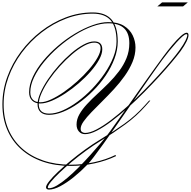

<svg xmlns="http://www.w3.org/2000/svg" viewBox="-70 -996 1581 1590"><path d="M335 574Q325 574 318 569Q311 564 311 555Q311 538 338 504Q365 470 411 426.5Q457 383 515 335Q573 287 635.5 242Q698 197 756 162Q867 95 959.5 29Q1052 -37 1127 -121L1165 -163H1175L1136 -119Q1062 -35 967.5 34Q873 103 763 171Q703 208 641 253Q579 298 523 345Q467 392 422.5 434.5Q378 477 352 509Q326 541 326 556Q326 563 335 563Q363 563 402.5 539.5Q442 516 488.5 476.5Q535 437 583 388.5Q631 340 676.5 289.5Q722 239 760.5 193.5Q799 148 824 115Q827 113 847.5 83.5Q868 54 901 8Q934 -38 973 -93.5Q1012 -149 1051.5 -205Q1091 -261 1125.5 -310Q1160 -359 1184 -392Q1208 -425 1214 -434Q1245 -478 1282.5 -528.5Q1320 -579 1357.5 -623.5Q1395 -668 1426.5 -696.5Q1458 -725 1476 -725Q1483 -725 1487 -720Q1491 -715 1491 -705Q1491 -685 1474 -650.5Q1457 -616 1426 -573Q1399 -537 1353.5 -482.5Q1308 -428 1249 -363.5Q1190 -299 1123.5 -232Q1057 -165 988 -103Q919 -41 854 8Q789 57 732.5 86Q676 115 634 115Q603 115 583.5 93Q564 71 564 35Q564 -8 587.5 -49.5Q611 -91 650 -133Q689 -175 736 -218Q783 -261 829.5 -307.5Q876 -354 915 -405.5Q954 -457 977.5 -514.5Q1001 -572 1001 -638Q1001 -803 827 -803Q766 -803 695 -777.5Q624 -752 551.5 -707Q479 -662 413 -604.5Q347 -547 294.5 -483Q242 -419 211.5 -354.5Q181 -290 181 -232Q181 -192 202.5 -170.5Q224 -149 264 -149Q302 -149 353 -172.5Q404 -196 460 -235Q516 -274 570 -322.5Q624 -371 667.5 -421.5Q711 -472 737 -518Q763 -564 763 -597Q763 -643 710 -643Q674 -643 626.5 -617Q579 -591 527.5 -547Q476 -503 426.5 -448.5Q377 -394 337.5 -336.5Q298 -279 274.5 -226Q251 -173 251 -133Q251 -55 337 -55Q389 -55 449.5 -81.5Q510 -108 573 -154.5Q636 -201 693.5 -261Q751 -321 796.5 -388Q842 -455 868.5 -522.5Q895 -590 895 -652Q895 -771 847 -827Q799 -883 698 -883Q585 -883 477.5 -842Q370 -801 276 -728.5Q182 -656 111 -561Q40 -466 0 -356.5Q-40 -247 -40 -132Q-40 -18 -1 74Q38 166 111.5 232Q185 298 287.5 333Q390 368 516 368Q615 368 711.5 347Q808 326 887 287L890 297Q811 335 713.5 356.5Q616 378 516 378Q387 378 283 342Q179 306 104.5 239Q30 172 -10 78Q-50 -16 -50 -132Q-50 -248 -9.5 -359.5Q31 -471 103 -567.5Q175 -664 270 -737Q365 -810 474 -851.5Q583 -893 698 -893Q803 -893 854 -834Q905 -775 905 -652Q905 -582 878 -510Q851 -438 805 -370Q759 -302 700 -243Q641 -184 577.5 -139.5Q514 -95 451.5 -70Q389 -45 336 -45Q290 -45 265.5 -68Q241 -91 241 -133Q241 -173 264.5 -227Q288 -281 327.5 -339.5Q367 -398 416.5 -453.5Q466 -509 518.5 -554Q571 -599 621 -626Q671 -653 710 -653Q744 -653 760.5 -636.5Q777 -620 777 -588Q777 -550 751 -502.5Q725 -455 681 -404.5Q637 -354 582.5 -307Q528 -260 470 -222Q412 -184 358.5 -161.5Q305 -139 264 -139Q221 -139 196 -163.5Q171 -188 171 -232Q171 -294 202.5 -361Q234 -428 288 -493Q342 -558 410 -616Q478 -674 551.5 -718Q625 -762 696.5 -787.5Q768 -813 827 -813Q907 -813 956.5 -782Q1006 -751 1029 -703Q1052 -655 1052 -603Q1052 -542 1027.5 -483Q1003 -424 962.5 -367Q922 -310 873.5 -257.5Q825 -205 776.5 -157Q728 -109 687.5 -67Q647 -25 622.5 9.5Q598 44 598 70Q598 90 610 97.5Q622 105 634 105Q674 105 729.5 76Q785 47 849.5 -2Q914 -51 982.5 -113Q1051 -175 1117.5 -242Q1184 -309 1242.5 -373Q1301 -437 1346 -491Q1391 -545 1416 -580Q1451 -629 1466 -660Q1481 -691 1481 -705Q1481 -713 1473 -713Q1462 -713 1440 -693.5Q1418 -674 1389.5 -642.5Q1361 -611 1331 -574Q1301 -537 1274 -500.5Q1247 -464 1227 -435Q1203 -402 1164.5 -346.5Q1126 -291 1078.5 -222.5Q1031 -154 980 -80.5Q929 -7 879 64.5Q829 136 784.5 198Q740 260 706 304.5Q672 349 654 367Q599 424 540.5 471Q482 518 429 546Q376 574 335 574ZM1233 -943 1272 -976H1485L1446 -943Z"/></svg>

Font: Ballet 24pt
Style: Regular
Weight: 400
Designer: Maximiliano R. Sproviero
Foundry: Omnibus-Type
Version: Version 1.100